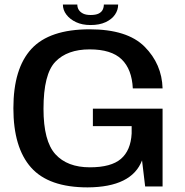

<svg xmlns="http://www.w3.org/2000/svg" viewBox="-20 -808 802 832"><path d="M359.5 4Q551 3 595.5 -113L609 0H684.5V-337H382.5V-261.5H550.5V-229.5Q546.5 -156 504 -119.5Q461.5 -83 369.5 -83Q271.5 -83 220 -139.8Q168.5 -196.5 168.5 -336.5Q168.5 -487 220 -540.5Q271.5 -594 368.5 -594Q462.5 -594 507 -551Q551.5 -508 555.5 -425H684.5Q681.5 -530.5 606.5 -605.8Q531.5 -681 368.5 -681Q194.5 -681 116.2 -596.2Q38 -511.5 38 -339Q38 -168.5 114.5 -82.2Q191 4 359.5 4ZM372.5 -699.5Q411 -699.5 437.8 -712Q464.5 -724.5 478.2 -744.5Q492 -764.5 492 -788.5H430Q430 -776 424.8 -765.5Q419.5 -755 407 -749Q394.5 -743 372.5 -743Q352.5 -743 340 -749.2Q327.5 -755.5 321.2 -765.5Q315 -775.5 315 -788.5H252.5Q252.5 -764.5 267.8 -744.5Q283 -724.5 309.5 -712Q336 -699.5 372.5 -699.5Z"/></svg>

Font: Anybody SemiExpanded Medium
Style: Regular
Weight: 500
Width: 6
Version: Version 1.113;gftools[0.9.25]